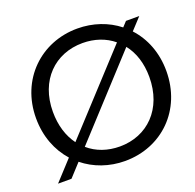

<svg xmlns="http://www.w3.org/2000/svg" viewBox="-131 -887 1051 1033"><g transform="rotate(-20 394.0 -370.0)"><path d="M676 -698 650 -670C587 -720 505 -749 415 -749C207 -749 42 -593 42 -371C42 -267 77 -178 136 -112L33 0H110L177 -73C241 -21 324 9 415 9C625 9 788 -147 788 -371C788 -476 752 -566 691 -632L752 -698ZM139 -372C139 -553 257 -666 415 -666C483 -666 544 -645 591 -606L197 -178C160 -228 139 -294 139 -372ZM236 -137 630 -566C669 -517 691 -451 691 -372C691 -189 573 -74 415 -74C345 -74 283 -96 236 -137Z"/></g></svg>

Font: Malmofest
Style: Regular
Weight: 400
Designer: Jonny Pinhorn (Poppins), Kolossal
Version: Version 1.004;Glyphs 3.1.2 (3151)